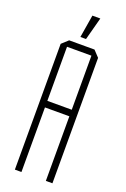

<svg xmlns="http://www.w3.org/2000/svg" viewBox="-163 -909 630 961"><g transform="rotate(20 152.0 -428.5)"><path d="M52 0V-670L86 -701H221L252 -668V0H217V-344H87V0ZM87 -667V-379H217V-667ZM133 -736 153 -857H195V-856L163 -736Z"/></g></svg>

Font: Foldit Thin ExtraLight
Style: Regular
Weight: 250
Version: Version 1.003